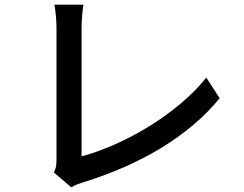

<svg xmlns="http://www.w3.org/2000/svg" viewBox="-20 -771 1040 819"><path d="M210 -35 284 28C303 16 322 11 334 7C577 -68 784 -189 917 -352L860 -440C734 -282 507 -152 328 -104C328 -166 328 -549 328 -651C328 -684 331 -720 336 -751H212C217 -728 221 -682 221 -650C221 -548 221 -159 221 -91C221 -70 220 -55 210 -35Z"/></svg>

Font: Noto Sans CJK HK Medium
Style: Regular
Weight: 500
Designer: Ryoko NISHIZUKA 西塚涼子 (kana, bopomofo & ideographs); Paul D. Hunt (Latin, Greek & Cyrillic); Sandoll Communications 산돌커뮤니
Foundry: Adobe
Version: Version 2.004;hotconv 1.0.118;makeotfexe 2.5.65603